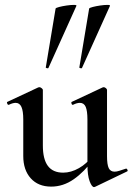

<svg xmlns="http://www.w3.org/2000/svg" viewBox="-20 -751 541 784"><path d="M189 11Q136 11 105.5 -23Q75 -57 75 -114V-263Q75 -298 67.5 -314.5Q60 -331 44 -331Q32 -331 16 -323Q12 -322 9.5 -328Q7 -334 10 -335L136 -394Q139 -395 141 -395Q145 -395 150 -391Q155 -387 155 -384V-157Q155 -101 175.5 -73.5Q196 -46 238 -46Q270 -46 302.5 -64.5Q335 -83 356 -113L362 -101Q324 -49 281 -19Q238 11 189 11ZM417 -384V-113Q417 -79 424 -64.5Q431 -50 448 -50Q456 -50 467 -53.5Q478 -57 493 -62Q497 -64 500 -58.5Q503 -53 499 -51L368 12Q366 13 364 13Q355 13 346 -11Q337 -35 337 -79V-263Q337 -298 330 -314.5Q323 -331 306 -331Q294 -331 278 -323Q274 -322 272 -328Q270 -334 273 -335L399 -394Q401 -395 403 -395Q408 -395 412.5 -391Q417 -387 417 -384ZM178 -474Q177 -471 171.5 -472.5Q166 -474 167 -476L207 -716Q208 -719 221.5 -722.5Q235 -726 252 -728.5Q269 -731 281.5 -731Q294 -731 292 -727ZM315 -474Q314 -471 308.5 -472.5Q303 -474 304 -476L344 -716Q345 -719 358.5 -722.5Q372 -726 389 -728.5Q406 -731 418.5 -731Q431 -731 429 -727Z"/></svg>

Font: Cormorant SemiBold
Style: Regular
Weight: 600
Designer: Christian Thalmann (Catharsis Fonts)
Foundry: Catharsis Fonts
Version: Version 4.000